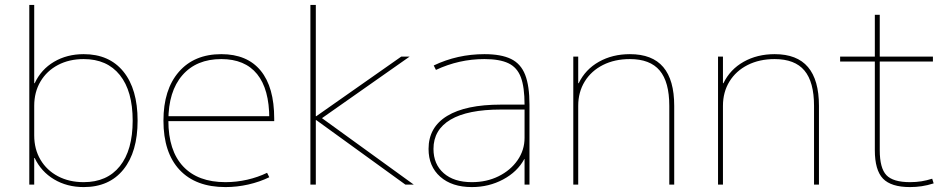

<svg xmlns="http://www.w3.org/2000/svg" viewBox="-20 -750 3860 780"><path d="M320 10Q252 10 199.5 -21.5Q147 -53 121 -108H119V0H99V-730H119V-412H121Q147 -468 199.5 -499Q252 -530 320 -530Q424 -530 481.5 -459Q539 -388 539 -260Q539 -133 481.5 -61.5Q424 10 320 10ZM320 -10Q415 -10 467 -75Q519 -140 519 -260Q519 -380 467 -445Q415 -510 320 -510Q261 -510 215.5 -486Q170 -462 144.5 -419Q119 -376 119 -320V-200Q119 -144 144.5 -101Q170 -58 215.5 -34Q261 -10 320 -10Z M896 10Q775 10 709.5 -60Q644 -130 644 -260Q644 -386 706.5 -458Q769 -530 879 -530Q984 -530 1039 -463Q1094 -396 1094 -268Q1094 -264 1094 -263Q1094 -262 1094 -258H654V-278H1084L1074 -268Q1074 -388 1024.5 -449Q975 -510 879 -510Q778 -510 721 -444.5Q664 -379 664 -260Q664 -138 724 -74Q784 -10 896 -10Q941 -10 984.5 -20Q1028 -30 1065 -48L1074 -30Q1035 -11 989 -0.5Q943 10 896 10Z M1241 0V-730H1263V-278H1265L1610 -520H1644L1288 -270L1661 0H1627L1265 -262H1263V0Z M1897 10Q1816 10 1768.5 -32Q1721 -74 1721 -145Q1721 -233 1796.5 -279Q1872 -325 2015 -325H2111Q2111 -396 2096 -436Q2081 -476 2045.5 -493Q2010 -510 1948 -510Q1896 -510 1847 -499Q1798 -488 1751 -466L1742 -484Q1790 -507 1841.5 -518.5Q1893 -530 1948 -530Q2016 -530 2056 -510.5Q2096 -491 2113.5 -446Q2131 -401 2131 -325V0H2111V-104H2110Q2082 -52 2024 -21Q1966 10 1897 10ZM1897 -10Q1957 -10 2005.5 -34Q2054 -58 2082.5 -99Q2111 -140 2111 -190V-305H2015Q1880 -305 1810.5 -264Q1741 -223 1741 -145Q1741 -83 1782.5 -46.5Q1824 -10 1897 -10Z M2309 0V-520H2329V-412H2331Q2358 -468 2413 -499Q2468 -530 2539 -530Q2630 -530 2674.5 -477.5Q2719 -425 2719 -320V0H2699V-320Q2699 -417 2660 -463.5Q2621 -510 2539 -510Q2477 -510 2429.5 -486Q2382 -462 2355.5 -419Q2329 -376 2329 -320V0Z M2897 0V-520H2917V-412H2919Q2946 -468 3001 -499Q3056 -530 3127 -530Q3218 -530 3262.5 -477.5Q3307 -425 3307 -320V0H3287V-320Q3287 -417 3248 -463.5Q3209 -510 3127 -510Q3065 -510 3017.5 -486Q2970 -462 2943.5 -419Q2917 -376 2917 -320V0Z M3677 10Q3600 10 3567 -24.5Q3534 -59 3534 -140V-500H3393V-520H3534V-690H3554V-520H3770V-500H3554V-140Q3554 -67 3581 -38.5Q3608 -10 3677 -10Q3702 -10 3723.5 -13.5Q3745 -17 3767 -24L3773 -5Q3748 3 3724.5 6.5Q3701 10 3677 10Z"/></svg>

Font: M PLUS 1 Thin
Style: Regular
Weight: 100
Designer: Coji Morishita
Foundry: UNDERFOREST DESIGN
Version: Version 1.001